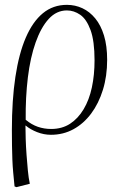

<svg xmlns="http://www.w3.org/2000/svg" viewBox="-20 -542 508 792"><path d="M48 230 40 227Q37 197 34.5 170Q32 143 31 116Q30 89 29.5 59.5Q29 30 29 -6Q29 -129 43.5 -225Q58 -321 86.5 -387Q115 -453 157 -487.5Q199 -522 256 -522Q290 -522 320 -508Q350 -494 373 -466Q396 -438 409 -395.5Q422 -353 422 -295Q422 -228 404.5 -171.5Q387 -115 356 -73.5Q325 -32 283 -9Q241 14 190 14Q161 14 133 3Q105 -8 86 -24H85Q85 -1 86 31Q87 63 89.5 97Q92 131 95 162Q98 193 103 216ZM191 -10Q236 -10 269 -31.5Q302 -53 325 -91.5Q348 -130 359 -181.5Q370 -233 370 -293Q370 -373 353.5 -418Q337 -463 311 -481Q285 -499 256 -499Q213 -499 181 -464Q149 -429 127 -367Q105 -305 95 -223Q85 -141 86 -48Q110 -28 136 -19Q162 -10 191 -10Z"/></svg>

Font: Literata 60pt ExtraLight
Style: Italic
Weight: 250
Italic angle: -2°
Designer: Latin by Veronika Burian and Jose Scaglione. Greek by Irene Vlachou. Cyrillic by Vera Evstafieva
Foundry: TypeTogether
Version: Version 3.103;gftools[0.9.29]